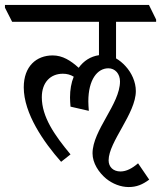

<svg xmlns="http://www.w3.org/2000/svg" viewBox="-56 -643 651 776"><path d="M191 11 229 -19C164 -97 113 -171 113 -250C113 -310 148 -345 198 -345C215 -345 229 -341 242 -333C232 -309 227 -280 227 -249C227 -238 228 -225 229 -212L303 -195C302 -209 301 -222 301 -233C301 -322 338 -367 382 -367C409 -367 429 -345 429 -314C429 -222 318 -117 318 -23C318 16 343 54 373 79C399 100 432 113 464 113C496 113 520 103 547 83L502 17C479 37 455 50 431 50C402 50 383 32 383 5C383 -70 493 -184 493 -275C493 -312 476 -349 451 -376C440 -388 427 -399 413 -407V-555H575V-564L546 -623H-36V-612L-7 -555H344V-420C310 -415 282 -397 262 -369C230 -398 197 -419 157 -419C91 -419 40 -375 40 -290C40 -184 121 -68 191 11Z"/></svg>

Font: Noto Serif Devanagari ExtraCondensed
Style: Regular
Weight: 400
Width: 2
Designer: Universal Thirst, Indian Type Foundry and the Monotype Design Team
Foundry: Monotype Imaging Inc.
Version: Version 2.004